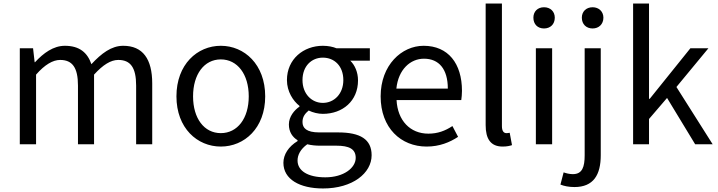

<svg xmlns="http://www.w3.org/2000/svg" viewBox="-20 -816 4061 1086"><path d="M92 0H184V-394C233 -450 279 -477 320 -477C389 -477 421 -434 421 -332V0H512V-394C563 -450 607 -477 649 -477C718 -477 750 -434 750 -332V0H841V-344C841 -482 788 -557 677 -557C610 -557 554 -514 497 -453C475 -517 431 -557 347 -557C282 -557 226 -516 178 -464H176L167 -543H92Z M1229 13C1362 13 1480 -91 1480 -271C1480 -452 1362 -557 1229 -557C1096 -557 978 -452 978 -271C978 -91 1096 13 1229 13ZM1229 -63C1135 -63 1072 -146 1072 -271C1072 -396 1135 -480 1229 -480C1323 -480 1387 -396 1387 -271C1387 -146 1323 -63 1229 -63Z M1807 250C1975 250 2082 163 2082 62C2082 -28 2018 -67 1893 -67H1786C1713 -67 1691 -92 1691 -126C1691 -156 1706 -174 1726 -191C1750 -179 1780 -172 1806 -172C1918 -172 2005 -245 2005 -361C2005 -408 1987 -448 1961 -473H2072V-543H1883C1864 -551 1837 -557 1806 -557C1697 -557 1603 -482 1603 -363C1603 -298 1638 -245 1674 -217V-213C1645 -193 1614 -157 1614 -112C1614 -69 1635 -40 1663 -23V-18C1612 13 1583 58 1583 105C1583 198 1675 250 1807 250ZM1806 -234C1744 -234 1691 -284 1691 -363C1691 -443 1743 -490 1806 -490C1871 -490 1922 -443 1922 -363C1922 -284 1869 -234 1806 -234ZM1820 187C1721 187 1663 150 1663 92C1663 61 1679 28 1718 0C1742 6 1768 8 1788 8H1882C1954 8 1992 26 1992 77C1992 133 1925 187 1820 187Z M2393 13C2466 13 2524 -11 2571 -42L2539 -103C2498 -76 2456 -60 2403 -60C2300 -60 2229 -134 2223 -250H2589C2591 -264 2593 -282 2593 -302C2593 -457 2515 -557 2376 -557C2252 -557 2133 -448 2133 -271C2133 -92 2248 13 2393 13ZM2222 -315C2233 -423 2301 -484 2378 -484C2463 -484 2513 -425 2513 -315Z M2823 13C2848 13 2863 9 2876 5L2863 -65C2853 -63 2849 -63 2844 -63C2830 -63 2819 -74 2819 -102V-796H2727V-108C2727 -31 2755 13 2823 13Z M3011 0H3103V-543H3011ZM3057 -655C3093 -655 3118 -679 3118 -716C3118 -751 3093 -775 3057 -775C3021 -775 2997 -751 2997 -716C2997 -679 3021 -655 3057 -655Z M3229 242C3337 242 3378 173 3378 62V-543H3287V62C3287 128 3274 169 3220 169C3201 169 3182 164 3168 159L3150 228C3169 236 3197 242 3229 242ZM3332 -655C3367 -655 3393 -679 3393 -716C3393 -751 3367 -775 3332 -775C3296 -775 3271 -751 3271 -716C3271 -679 3296 -655 3332 -655Z M3561 0H3651V-143L3753 -262L3912 0H4011L3806 -324L3987 -543H3885L3655 -257H3651V-796H3561Z"/></svg>

Font: Noto Sans CJK HK
Style: Regular
Weight: 400
Designer: Ryoko NISHIZUKA 西塚涼子 (kana, bopomofo & ideographs); Paul D. Hunt (Latin, Greek & Cyrillic); Sandoll Communications 산돌커뮤니
Foundry: Adobe
Version: Version 2.004;hotconv 1.0.118;makeotfexe 2.5.65603